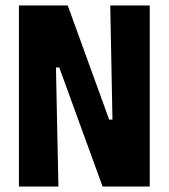

<svg xmlns="http://www.w3.org/2000/svg" viewBox="-20 -680 615 700"><path d="M49 0V-660H227L378 -244H390L382 -660H526V0H354L196 -434H184L193 0Z"/></svg>

Font: Bricolage Grotesque 24pt Condensed ExtraBold
Style: Regular
Weight: 800
Width: 3
Designer: Mathieu Triay
Foundry: Atelier Triay
Version: Version 1.001;gftools[0.9.33.dev8+g029e19f]